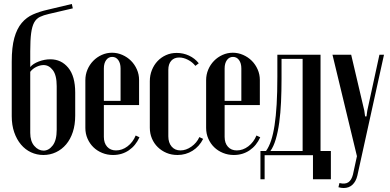

<svg xmlns="http://www.w3.org/2000/svg" viewBox="-20 -770 1962 965"><path d="M39 -186V-460Q39 -533 52 -579.5Q65 -626 89 -654.5Q113 -683 146 -697.5Q179 -712 219 -721L341 -750L346 -728L226 -700Q199 -694 180.5 -685Q162 -676 151.5 -656.5Q141 -637 136.5 -603Q132 -569 132 -512V-433Q146 -450 175 -461Q204 -472 233 -472Q288 -472 323 -429.5Q358 -387 358 -305V-189Q358 -143 346 -106.5Q334 -70 312.5 -44.5Q291 -19 261.5 -5Q232 9 198 9Q165 9 136 -4.5Q107 -18 85.5 -43.5Q64 -69 51.5 -105Q39 -141 39 -186ZM132 -409V-102Q132 -60 152.5 -36.5Q173 -13 199 -13Q225 -13 245 -39Q265 -65 265 -118V-337Q265 -392 245.5 -417.5Q226 -443 199 -443Q182 -443 163 -434Q144 -425 132 -409Z M409 -367Q409 -395 419.5 -420Q430 -445 448.5 -464Q467 -483 491.5 -494Q516 -505 543 -505Q570 -505 595 -494Q620 -483 638.5 -464.5Q657 -446 668 -421Q679 -396 679 -368V-242H502V-82Q502 -51 518.5 -32.5Q535 -14 563 -14Q594 -14 621 -34.5Q648 -55 662 -89L681 -80Q662 -38 627.5 -14.5Q593 9 548 9Q519 9 493.5 -1.5Q468 -12 449.5 -30Q431 -48 420 -73Q409 -98 409 -127ZM586 -263V-426Q586 -452 574.5 -468Q563 -484 544 -484Q525 -484 513.5 -468Q502 -452 502 -426V-263Z M733 -362Q733 -392 743.5 -418Q754 -444 772 -463Q790 -482 814.5 -493Q839 -504 868 -504Q901 -504 930 -490.5Q959 -477 979 -452L962 -439Q947 -458 924.5 -469.5Q902 -481 881 -481Q855 -481 840.5 -464.5Q826 -448 826 -419V-85Q826 -53 842.5 -33.5Q859 -14 887 -14Q915 -14 942 -33Q969 -52 982 -81L1001 -72Q982 -34 948 -12.5Q914 9 872 9Q842 9 817 -1.5Q792 -12 773 -30.5Q754 -49 743.5 -74Q733 -99 733 -128Z M1016 -367Q1016 -395 1026.5 -420Q1037 -445 1055.5 -464Q1074 -483 1098.5 -494Q1123 -505 1150 -505Q1177 -505 1202 -494Q1227 -483 1245.5 -464.5Q1264 -446 1275 -421Q1286 -396 1286 -368V-242H1109V-82Q1109 -51 1125.5 -32.5Q1142 -14 1170 -14Q1201 -14 1228 -34.5Q1255 -55 1269 -89L1288 -80Q1269 -38 1234.5 -14.5Q1200 9 1155 9Q1126 9 1100.5 -1.5Q1075 -12 1056.5 -30Q1038 -48 1027 -73Q1016 -98 1016 -127ZM1193 -263V-426Q1193 -452 1181.5 -468Q1170 -484 1151 -484Q1132 -484 1120.5 -468Q1109 -452 1109 -426V-263Z M1289 131V-11H1317Q1332 -32 1342.5 -63.5Q1353 -95 1360 -140.5Q1367 -186 1370.5 -246Q1374 -306 1374 -384V-495H1591V-11H1643V131H1553V10H1310V131ZM1501 -11V-474H1395V-373Q1395 -313 1392.5 -257.5Q1390 -202 1383.5 -154.5Q1377 -107 1366 -70Q1355 -33 1339 -11Z M1745 -495 1811 -214 1815 -185H1822L1826 -214L1887 -495H1910L1776 113Q1769 142 1751.5 158.5Q1734 175 1707 175Q1701 175 1694.5 174Q1688 173 1681 171L1686 150Q1715 157 1731 146Q1747 135 1754 107L1774 15L1651 -495Z"/></svg>

Font: Moniqa Narrow Heading
Style: Bold
Weight: 700
Width: 4
Designer: Rajesh Rajput
Foundry: Rajesh Rajput
Version: Version 1.000